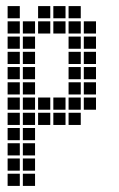

<svg xmlns="http://www.w3.org/2000/svg" viewBox="-20 -465 390 630"><path d="M5 5V45H45V5ZM5 55V95H45V55ZM5 105V145H45V105ZM55 105V145H95V105ZM55 55V95H95V55ZM55 5V45H95V5ZM5 -45V-5H45V-45ZM5 -95V-55H45V-95ZM5 -145V-105H45V-145ZM5 -195V-155H45V-195ZM5 -245V-205H45V-245ZM5 -295V-255H45V-295ZM5 -345V-305H45V-345ZM5 -395V-355H45V-395ZM5 -445V-405H45V-445ZM55 -395V-355H95V-395ZM55 -345V-305H95V-345ZM55 -295V-255H95V-295ZM55 -245V-205H95V-245ZM55 -195V-155H95V-195ZM55 -145V-105H95V-145ZM55 -95V-55H95V-95ZM55 -45V-5H95V-45ZM105 -95V-55H145V-95ZM155 -95V-55H195V-95ZM205 -95V-55H245V-95ZM255 -145V-105H295V-145ZM205 -145V-105H245V-145ZM155 -145V-105H195V-145ZM105 -145V-105H145V-145ZM255 -195V-155H295V-195ZM255 -245V-205H295V-245ZM255 -295V-255H295V-295ZM255 -345V-305H295V-345ZM255 -395V-355H295V-395ZM205 -445V-405H245V-445ZM205 -395V-355H245V-395ZM205 -345V-305H245V-345ZM205 -295V-255H245V-295ZM205 -245V-205H245V-245ZM205 -195V-155H245V-195ZM155 -445V-405H195V-445ZM105 -445V-405H145V-445ZM155 -395V-355H195V-395ZM105 -395V-355H145V-395Z"/></svg>

Font: Nose Transport 13 Square
Style: Regular
Weight: 400
Designer: Nico Rohrbach
Foundry: Nose
Version: Version 1.400;Glyphs 3.2.3 (3260)